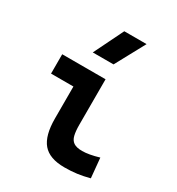

<svg xmlns="http://www.w3.org/2000/svg" viewBox="-189 -915 965 1045"><g transform="rotate(30 293.0 -392.5)"><path d="M373 9.8Q278.8 9.8 237.3 -39.1Q195.8 -87.9 195.8 -195.3V-517.6H327.6V-232.9Q327.6 -191.9 333.9 -166Q340.2 -140.1 358.4 -127.9Q376.6 -115.7 412.1 -115.7Q453.1 -115.7 516.1 -134.3L527.8 -10.7Q487.8 0 451.4 4.9Q415 9.8 373 9.8ZM55.2 -396V-517.6H218.8V-396ZM194.3 -609.4 285.2 -794.9H425.3L324.7 -609.4Z"/></g></svg>

Font: Cascadia Mono PL
Style: Regular
Weight: 400
Monospace: yes
Designer: Aaron Bell
Foundry: Saja Typeworks
Version: Version 2102.003